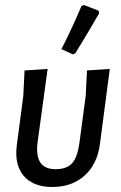

<svg xmlns="http://www.w3.org/2000/svg" viewBox="-20 -739 482 766"><path d="M305 -715 315 -719 374 -696 375 -685Q333 -612 281 -527L271 -522L225 -543Q270 -631 305 -715ZM189 7Q112 7 74.5 -37.5Q37 -82 47 -159L73 -357L78 -458L170 -464L130 -172Q116 -64 201 -64Q246 -64 267.5 -87.5Q289 -111 297 -170L322 -357L327 -458L418 -464L379 -167Q369 -85 318 -39Q267 7 189 7Z"/></svg>

Font: Alegreya Sans Medium
Style: Italic
Weight: 500
Italic angle: -7°
Designer: Juan Pablo del Peral
Foundry: Huerta Tipografica
Version: Version 2.007